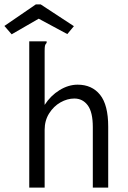

<svg xmlns="http://www.w3.org/2000/svg" viewBox="-60 -853 580 873"><path d="M73 -665H152V-658Q146 -652 144.5 -645Q143 -638 143 -621V-376Q170 -418 210.5 -443Q251 -468 293 -468Q358 -468 395 -422Q432 -376 432 -277V0H362V-275Q362 -343 339 -374Q316 -405 278 -405Q246 -405 215 -387.5Q184 -370 163.5 -337.5Q143 -305 143 -263V0H73ZM-40 -735 103 -833H125L276 -734L246 -698L116 -768L-7 -697Z"/></svg>

Font: Vazir Code
Style: Code
Weight: 400
Foundry: DejaVu fonts team - Redesigned by Saber Rastikerdar
Version: Version 1.1.2